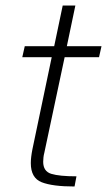

<svg xmlns="http://www.w3.org/2000/svg" viewBox="-20 -678 389 698"><path d="M251 0Q171 0 131.5 -15.5Q92 -31 92 -85Q92 -106 98 -136L168 -470H61L70 -510H177L208 -658H254L223 -510H349L340 -470H215L141 -122Q139 -115 138 -106Q137 -97 137 -90Q137 -55 166.5 -46Q196 -37 258 -37Z"/></svg>

Font: Saira ExtraLight
Style: Italic
Weight: 200
Italic angle: -12°
Designer: Hector Gatti with collaboration of the Omnibus-Type team
Foundry: Omnibus-Type
Version: Version 1.100; ttfautohint (v1.8.3)